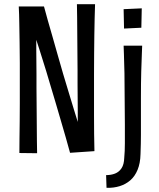

<svg xmlns="http://www.w3.org/2000/svg" viewBox="-20 -735 763 921"><path d="M70 -704H191Q198 -676 209 -638.5Q220 -601 232 -558.5Q244 -516 257 -470.5Q270 -425 283 -380Q297 -334 310 -290.5Q323 -247 334 -211.5Q345 -176 353 -150Q353 -178 353 -208Q353 -238 352.5 -269.5Q352 -301 352 -334Q352 -367 352 -400Q352 -431 351.5 -462.5Q351 -494 351 -526Q351 -558 350.5 -589.5Q350 -621 350 -652.5Q350 -684 349 -715H436Q435 -685 434 -647Q433 -609 432.5 -565.5Q432 -522 431.5 -474.5Q431 -427 431 -378Q431 -329 431 -280Q431 -231 431 -183.5Q431 -136 431.5 -92Q432 -48 433 -10L316 -2Q307 -36 295.5 -75.5Q284 -115 271.5 -158Q259 -201 246 -245Q233 -289 220 -332Q211 -363 202 -392.5Q193 -422 184.5 -448.5Q176 -475 168.5 -499.5Q161 -524 154 -544Q154 -521 154 -494.5Q154 -468 154.5 -439Q155 -410 155 -378.5Q155 -347 155 -313Q155 -284 155.5 -253Q156 -222 156 -190.5Q156 -159 156.5 -127Q157 -95 157 -63Q157 -31 158 0L73 -1Q73 -33 73.5 -71Q74 -109 74.5 -151.5Q75 -194 75 -239Q75 -284 75 -330Q75 -382 75 -433Q75 -484 74 -533Q73 -582 72.5 -625Q72 -668 70 -704ZM491 166 489 105Q513 105 532 97.5Q551 90 563 72Q575 54 576 22Q579 -9 579 -48Q579 -87 579 -139Q579 -191 578 -260Q578 -328 577 -383.5Q576 -439 574.5 -474Q573 -509 573 -516H662Q662 -511 660.5 -478.5Q659 -446 657.5 -391.5Q656 -337 656 -264Q656 -220 656 -188.5Q656 -157 656 -133.5Q656 -110 656 -88.5Q656 -67 655.5 -45Q655 -23 654 5Q653 48 640 79.5Q627 111 605 130Q583 149 554 158Q525 167 491 166ZM575 -598 573 -691 660 -695 658 -602Z"/></svg>

Font: Truculenta Medium
Style: Regular
Weight: 500
Version: Version 1.002